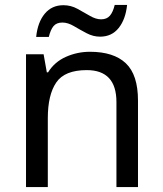

<svg xmlns="http://www.w3.org/2000/svg" viewBox="-20 -755 658 775"><path d="M343 -546Q439 -546 488 -499.5Q537 -453 537 -349V0H450V-343Q450 -472 330 -472Q241 -472 207 -422Q173 -372 173 -278V0H85V-536H156L169 -463H174Q200 -505 246 -525.5Q292 -546 343 -546ZM126 -606Q132 -665 160.5 -699.5Q189 -734 236 -734Q266 -734 292.5 -719.5Q319 -705 343 -691Q367 -677 388 -677Q411 -677 423.5 -691.5Q436 -706 443 -735H493Q487 -677 459 -642Q431 -607 384 -607Q356 -607 329.5 -621Q303 -635 278.5 -649.5Q254 -664 232 -664Q208 -664 196 -649.5Q184 -635 177 -606Z"/></svg>

Font: Noto Sans Historical
Style: Regular
Weight: 400
Designer: Monotype Design Team
Foundry: Monotype Imaging Inc.
Version: Version 2.013; ttfautohint (v1.8.4.7-5d5b)